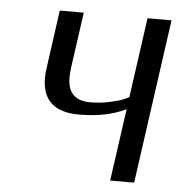

<svg xmlns="http://www.w3.org/2000/svg" viewBox="-43 -541 545 582"><g transform="rotate(5 230.0 -250.0)"><path d="M349 -257 383 -500H456L386 0H313L344 -220Q286 -191 201 -191Q89 -191 89 -293Q89 -309 92 -327L116 -500H189L165 -329Q163 -309 163 -301Q163 -231 232 -231Q263 -231 292 -237.5Q321 -244 335 -250Z"/></g></svg>

Font: ArsenalItalic
Style: Italic
Weight: 400
Italic angle: -9°
Designer: Andrij Shevchenko
Foundry: Stairsfor.com
Version: Version 1.000